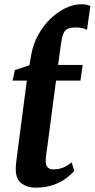

<svg xmlns="http://www.w3.org/2000/svg" viewBox="-20 -854 436 884"><path d="M143.5 10Q106.5 10 79.5 -9.2Q52.5 -28.5 52.5 -76.5Q52.5 -80 52.8 -85.8Q53 -91.5 54.2 -102.2Q55.5 -113 57.5 -130.8Q59.5 -148.5 63.5 -176.5L103.5 -483H38L48.5 -531.5L115.5 -553.5L123.5 -600Q132 -650.5 155.8 -693.2Q179.5 -736 212.5 -767.8Q245.5 -799.5 282.5 -817Q319.5 -834.5 354.5 -834.5Q366 -834.5 377 -832.5Q388 -830.5 396 -826L380.5 -716.5Q368.5 -723 355.5 -725.2Q342.5 -727.5 329.5 -727.5Q305.5 -727.5 291.8 -721.5Q278 -715.5 271 -697Q264 -678.5 259 -640L247.5 -555H360.5L350.5 -483H238L198.5 -183.5Q195 -159.5 192.8 -143.5Q190.5 -127.5 190.5 -112Q190.5 -93.5 199.2 -83.8Q208 -74 225 -74Q251.5 -74 272.2 -83.2Q293 -92.5 310 -106.5L322 -67Q309 -52 285.5 -34Q262 -16 226.8 -3Q191.5 10 143.5 10Z"/></svg>

Font: Merriweather
Style: Bold Italic
Weight: 700
Italic angle: -7.8°
Version: Version 2.101